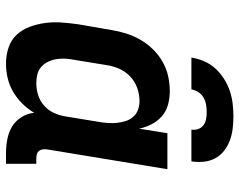

<svg xmlns="http://www.w3.org/2000/svg" viewBox="-99 -691 798 640"><g transform="rotate(90 300.0 -371.0)"><path d="M192 8Q164 8 138.5 -0.5Q113 -9 95.5 -28Q78 -47 69 -72Q60 -97 56.5 -123.5Q53 -150 55 -177.5Q57 -205 61 -233L80 -343Q84 -368 91.5 -392Q99 -416 112 -439Q125 -462 144 -481.5Q163 -501 186 -514Q209 -527 234 -532.5Q259 -538 284 -538Q307 -538 329 -532Q351 -526 367.5 -511.5Q384 -497 394 -477.5Q404 -458 409 -436L424 -530H544L478 -129Q477 -121 478 -114Q479 -107 483 -102Q487 -97 493.5 -95Q500 -93 508 -93H526V8H491Q467 8 443.5 3.5Q420 -1 401.5 -12.5Q383 -24 370.5 -43.5Q358 -63 356 -86Q343 -64 325 -46Q307 -28 285.5 -15.5Q264 -3 240 2.5Q216 8 192 8ZM257 -93Q277 -93 296.5 -99Q316 -105 332 -119Q348 -133 356.5 -152Q365 -171 368 -190L386 -300Q389 -316 390 -331.5Q391 -347 389.5 -362Q388 -377 383.5 -391Q379 -405 369.5 -416Q360 -427 346 -432Q332 -437 317 -437Q295 -437 273.5 -429.5Q252 -422 235 -406Q218 -390 209 -369Q200 -348 197 -327L179 -217Q176 -202 175.5 -187Q175 -172 177.5 -158Q180 -144 186.5 -131Q193 -118 203.5 -109Q214 -100 228 -96.5Q242 -93 257 -93ZM172 -610Q175 -631 184 -652Q193 -673 208 -689.5Q223 -706 242.5 -718.5Q262 -731 283 -738Q304 -745 325 -747.5Q346 -750 368 -750Q389 -750 409.5 -747.5Q430 -745 448.5 -738Q467 -731 482.5 -719Q498 -707 507.5 -689.5Q517 -672 519 -651.5Q521 -631 518 -610H412Q414 -622 410 -633Q406 -644 397 -650.5Q388 -657 376.5 -659Q365 -661 353 -661Q341 -661 329 -659Q317 -657 305.5 -650.5Q294 -644 287 -633Q280 -622 278 -610Z"/></g></svg>

Font: Iosevka Curly Slab Extended
Style: Bold Italic
Weight: 700
Width: 7
Italic angle: -9°
Monospace: yes
Designer: Belleve Invis
Foundry: Belleve Invis
Version: Version 11.0.0; ttfautohint (v1.8.3)